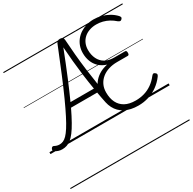

<svg xmlns="http://www.w3.org/2000/svg" viewBox="-259 -1159 1811 1804"><g transform="rotate(-30 646.5 -257.5)"><path d="M121 17Q97 17 79.5 11Q62 5 46 -4Q38 -9 34.5 -17Q31 -25 36 -36Q42 -48 49.5 -51Q57 -54 65 -50Q80 -42 93 -38.5Q106 -35 121 -35Q140 -35 159.5 -43Q179 -51 200 -72.5Q221 -94 246 -133Q271 -172 302.5 -233.5Q334 -295 374 -383Q414 -471 463.5 -590.5Q513 -710 576 -866Q582 -882 592.5 -888Q603 -894 618 -894Q636 -894 645.5 -886Q655 -878 656 -859Q661 -779 668.5 -696Q676 -613 687 -527.5Q698 -442 712 -355Q726 -268 742 -181Q745 -169 740 -163Q735 -157 722 -154Q709 -151 701 -154.5Q693 -158 690 -170Q684 -198 679 -225.5Q674 -253 669 -281H385Q349 -206 319.5 -153.5Q290 -101 264.5 -67.5Q239 -34 215.5 -16Q192 2 169 9.5Q146 17 121 17ZM407 -329H661Q647 -412 636.5 -493Q626 -574 618.5 -653Q611 -732 606 -808Q546 -654 496.5 -535.5Q447 -417 407 -329ZM946 19Q860 19 801.5 -12Q743 -43 713.5 -100.5Q684 -158 684 -236Q684 -280 698 -317.5Q712 -355 738 -384Q764 -413 800 -433Q836 -453 881 -462Q833 -477 801 -507Q769 -537 753 -578.5Q737 -620 737 -669Q737 -708 749 -742.5Q761 -777 783.5 -805Q806 -833 836.5 -852.5Q867 -872 904 -883Q941 -894 982 -894Q1025 -894 1066 -883Q1107 -872 1143.5 -851Q1180 -830 1208 -800Q1217 -790 1218.5 -781Q1220 -772 1208 -761Q1199 -753 1190.5 -755Q1182 -757 1171 -765Q1143 -790 1112.5 -806.5Q1082 -823 1049 -831.5Q1016 -840 980 -840Q940 -840 905.5 -828Q871 -816 846 -793.5Q821 -771 807.5 -739.5Q794 -708 794 -670Q794 -616 814.5 -574Q835 -532 874.5 -509Q914 -486 971 -486H1090Q1098 -486 1102 -480Q1106 -474 1106 -461Q1106 -448 1102 -442Q1098 -436 1090 -436H974Q924 -436 881.5 -422.5Q839 -409 808 -383.5Q777 -358 759.5 -322Q742 -286 742 -239Q742 -176 764.5 -130.5Q787 -85 832 -60Q877 -35 947 -35Q996 -35 1040.5 -48Q1085 -61 1124.5 -88.5Q1164 -116 1197 -159Q1207 -171 1214.5 -172.5Q1222 -174 1232 -166Q1244 -158 1245 -149Q1246 -140 1236 -126Q1201 -79 1155.5 -46.5Q1110 -14 1057 2.5Q1004 19 946 19ZM0 369H1293V379H0ZM0 -20H1293V0H0ZM0 -505H1293V-500H0ZM0 -889H1293V-879H0Z"/></g></svg>

Font: Playwrite HR Lijeva Guides
Style: Regular
Weight: 400
Designer: Veronika Burian, José Scaglione
Foundry: TypeTogether
Version: Version 1.003